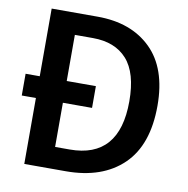

<svg xmlns="http://www.w3.org/2000/svg" viewBox="-80 -792 850 869"><g transform="rotate(10 345.0 -357.0)"><path d="M299 -714H88V-403H23V-303H88V0H279Q446 0 541 -91.5Q636 -183 636 -364Q636 -536 545 -625Q454 -714 299 -714ZM295 -615Q397 -615 452 -553.5Q507 -492 507 -361Q507 -100 279 -100H212V-303H346V-403H212V-615Z"/></g></svg>

Font: Noto Sans Display Medium
Style: Regular
Weight: 500
Designer: Monotype Design Team
Foundry: Monotype Imaging Inc.
Version: Version 1.900